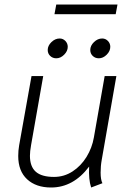

<svg xmlns="http://www.w3.org/2000/svg" viewBox="-20 -823 570 853"><path d="M61 -130Q61 -154 65 -177L120 -485H172L118 -178Q113 -150 113 -131Q113 -83 139 -60Q165 -37 220 -37Q265 -37 302.5 -61.5Q340 -86 364.5 -126Q389 -166 397 -212L445 -485H497L432 -113Q427 -86 427 -56Q427 -25 435 -9L385 10Q373 -25 376 -83Q306 10 207 10Q140 10 100.5 -26.5Q61 -63 61 -130ZM192 -601Q192 -620 208.5 -636Q225 -652 245 -652Q260 -652 270.5 -641Q281 -630 281 -615Q281 -596 265 -580Q249 -564 230 -564Q214 -564 203 -574.5Q192 -585 192 -601ZM381 -601Q381 -620 397.5 -636Q414 -652 434 -652Q449 -652 459.5 -641Q470 -630 470 -615Q470 -596 454 -580Q438 -564 419 -564Q403 -564 392 -574.5Q381 -585 381 -601ZM230 -803H502L494 -760H222Z"/></svg>

Font: Niramit ExtraLight
Style: Italic
Weight: 200
Italic angle: -10°
Designer: Katatrad Aksorn Co.,Ltd.
Foundry: Cadson Demak Co.,Ltd.
Version: Version 1.000; ttfautohint (v1.6)